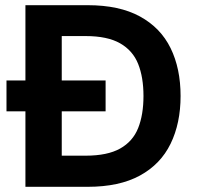

<svg xmlns="http://www.w3.org/2000/svg" viewBox="-20 -720 761 740"><path d="M5 -291V-410H387V-291ZM78 0V-700H318Q440 -700 519.5 -656.5Q599 -613 637.5 -534.5Q676 -456 676 -350Q676 -245 637.5 -166Q599 -87 519.5 -43.5Q440 0 318 0ZM218 -120H310Q394 -120 443 -147.5Q492 -175 512.5 -226.5Q533 -278 533 -350Q533 -422 512.5 -473.5Q492 -525 443 -553Q394 -581 310 -581H218Z"/></svg>

Font: DM Sans 16pt ExtraBold
Style: Regular
Weight: 800
Version: Version 4.004;gftools[0.9.30]